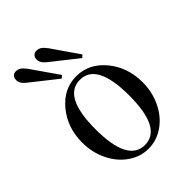

<svg xmlns="http://www.w3.org/2000/svg" viewBox="-202 -786 899 899"><g transform="rotate(-45 248.0 -336.0)"><path d="M359.9 -228Q359.9 -443.8 248 -443.8Q136.2 -443.8 136.2 -228Q136.2 -12.2 248 -12.2Q359.9 -12.2 359.9 -228ZM448.2 -228Q448.2 -163.1 421.6 -107.9Q395 -52.7 348.9 -20.3Q302.7 12.2 248 12.2Q193.4 12.2 147.2 -20.3Q101.1 -52.7 74.5 -107.9Q47.9 -163.1 47.9 -228Q47.9 -327.1 106.2 -397.5Q164.6 -467.8 248 -467.8Q331.5 -467.8 389.9 -397.5Q448.2 -327.1 448.2 -228ZM328.1 -507.8 200.2 -608.9Q171.9 -630.4 171.9 -652.8Q171.9 -666.5 179.4 -675.3Q187 -684.1 200.2 -684.1Q213.9 -684.1 224.9 -677Q235.8 -669.9 249 -651.9L340.8 -519ZM191.9 -507.8 64 -608.9Q36.1 -629.9 36.1 -652.8Q36.1 -667 43.5 -675.5Q50.8 -684.1 64 -684.1Q77.6 -684.1 88.6 -677Q99.6 -669.9 112.8 -651.9L205.1 -519Z"/></g></svg>

Font: Flanker Steampunk
Style: Regular
Weight: 400
Designer: Alexey Kryukov, Leonardo Di Lena
Foundry: Alexey Kryukov, Leonardo Di Lena
Version: 1.210